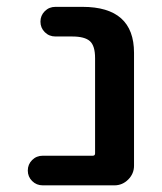

<svg xmlns="http://www.w3.org/2000/svg" viewBox="-20 -565 475 563"><path d="M105.5 -21.5Q86.9 -21.5 74.2 -34.2Q61.5 -46.9 61.5 -64.9Q61.5 -83 74.2 -95.7Q86.9 -108.4 105.5 -108.4H252Q258.8 -108.4 258.8 -115.2V-394.5Q258.8 -430.7 243.7 -444.3Q228.5 -458 191.4 -458H142.6Q124 -458 111.3 -470.7Q98.6 -483.4 98.6 -501.5Q98.6 -519.5 111.3 -532.2Q124 -544.9 142.6 -544.9H221.7Q373 -544.9 373 -410.2V-79.1Q373 -55.7 356 -38.6Q338.9 -21.5 315.4 -21.5Z"/></svg>

Font: Gen Jyuu Gothic P Medium
Style: Regular
Weight: 500
Designer: [Source Han Sans]
Ryoko NISHIZUKA  (kana & ideographs); Paul D. Hunt (Latin, Greek & Cyrillic); Wenlong ZHANG  (bopomofo
Version: Version 1.002.20150607